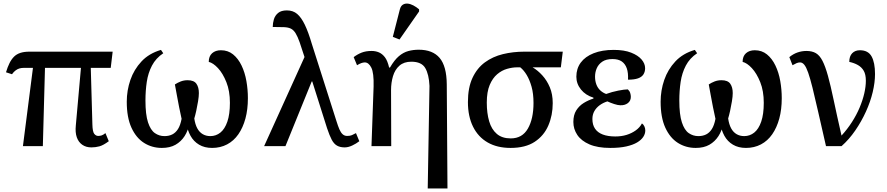

<svg xmlns="http://www.w3.org/2000/svg" viewBox="-20 -829 5032 1089"><path d="M48 -408 14 -419Q23 -449 34 -471Q45 -493 59.5 -507.5Q74 -522 95.5 -529Q117 -536 147 -536H619L608 -444H114Q102 -444 91 -441Q80 -438 69 -430Q58 -422 48 -408ZM110 0 171 -476H236L223 0ZM498 7Q468 7 446.5 -8Q425 -23 415.5 -50.5Q406 -78 410 -117L442 -476H494L504 -123Q505 -82 514.5 -70Q524 -58 537 -58Q547 -58 556.5 -61Q566 -64 578 -74L597 -28Q566 -5 544 1Q522 7 498 7Z M898 10Q842 10 797 -18.5Q752 -47 725.5 -105Q699 -163 699 -252Q699 -316 719.5 -375.5Q740 -435 782.5 -480.5Q825 -526 893 -546L906 -527Q864 -499 842 -457Q820 -415 812.5 -364.5Q805 -314 805 -259Q805 -179 819.5 -135Q834 -91 858.5 -74Q883 -57 913 -57Q938 -57 957 -66.5Q976 -76 989.5 -97Q1003 -118 1010 -155Q1003 -186 996 -221Q989 -256 983 -290Q977 -324 972 -350Q987 -360 1005 -367Q1023 -374 1044 -374Q1080 -374 1094 -354Q1108 -334 1108 -301Q1108 -283 1103.5 -255Q1099 -227 1093 -200Q1087 -173 1082 -157Q1087 -123 1099 -101Q1111 -79 1130 -68Q1149 -57 1173 -57Q1205 -57 1230 -77Q1255 -97 1269.5 -139Q1284 -181 1284 -246Q1284 -313 1264 -363Q1244 -413 1216.5 -442.5Q1189 -472 1164 -478Q1164 -510 1183 -527Q1202 -544 1233 -544Q1273 -544 1302 -520.5Q1331 -497 1350 -457.5Q1369 -418 1377.5 -369.5Q1386 -321 1386 -272Q1386 -208 1372 -156.5Q1358 -105 1332 -67.5Q1306 -30 1268 -10Q1230 10 1183 10Q1140 10 1109 -8.5Q1078 -27 1060.5 -59Q1043 -91 1037 -130L1054 -129Q1047 -88 1027 -57Q1007 -26 975.5 -8Q944 10 898 10Z M1935 7Q1909 7 1891.5 -3Q1874 -13 1861.5 -36.5Q1849 -60 1835 -102L1708 -503Q1691 -557 1679.5 -589.5Q1668 -622 1656.5 -640.5Q1645 -659 1630 -666.5Q1615 -674 1590.5 -675Q1566 -676 1527 -676Q1527 -698 1533.5 -719.5Q1540 -741 1557.5 -755.5Q1575 -770 1607 -770Q1642 -770 1665.5 -750Q1689 -730 1709 -688.5Q1729 -647 1749 -579L1888 -143Q1897 -114 1905 -95.5Q1913 -77 1923.5 -67.5Q1934 -58 1949 -58Q1966 -58 1976 -62.5Q1986 -67 1999 -74L2018 -28Q2000 -14 1977.5 -3.5Q1955 7 1935 7ZM1478 0 1716 -525 1756 -367H1748L1599 0Z M2406 240 2416 -342Q2413 -407 2392 -443Q2371 -479 2313 -479Q2271 -479 2245.5 -456.5Q2220 -434 2209 -397Q2198 -360 2198 -318L2199 0H2087L2099 -338Q2101 -416 2086 -445.5Q2071 -475 2049 -475Q2040 -475 2029 -471Q2018 -467 2005 -459L1986 -505Q2007 -521 2031 -530.5Q2055 -540 2088 -540Q2110 -540 2129 -532Q2148 -524 2163 -504.5Q2178 -485 2187 -446H2192Q2217 -489 2242.5 -510.5Q2268 -532 2296 -539.5Q2324 -547 2355 -547Q2434 -547 2473.5 -500.5Q2513 -454 2514 -351L2518 240ZM2246 -605 2208 -620 2248 -776Q2253 -795 2265 -802.5Q2277 -810 2292.5 -808.5Q2308 -807 2325 -798Q2342 -789 2357 -776V-764Z M2876 10Q2800 10 2746 -21Q2692 -52 2663 -110.5Q2634 -169 2634 -250Q2634 -332 2660 -387.5Q2686 -443 2730.5 -475.5Q2775 -508 2832.5 -522Q2890 -536 2954 -536H3172L3161 -447H3001Q3030 -430 3056 -401.5Q3082 -373 3098.5 -334Q3115 -295 3115 -244Q3115 -175 3090 -117Q3065 -59 3012.5 -24.5Q2960 10 2876 10ZM2877 -44Q2942 -44 2974 -99.5Q3006 -155 3006 -245Q3006 -298 2995 -337Q2984 -376 2967.5 -403.5Q2951 -431 2931 -447H2911Q2886 -447 2856 -438.5Q2826 -430 2800 -408Q2774 -386 2757.5 -347Q2741 -308 2741 -247Q2741 -187 2754.5 -141Q2768 -95 2798 -69.5Q2828 -44 2877 -44Z M3441 10Q3370 10 3323.5 -10Q3277 -30 3254.5 -63.5Q3232 -97 3232 -137Q3232 -177 3248.5 -203Q3265 -229 3291 -245Q3317 -261 3346 -270V-275Q3301 -289 3275 -321.5Q3249 -354 3249 -394Q3249 -440 3274 -474Q3299 -508 3347 -527Q3395 -546 3461 -546Q3520 -546 3559.5 -530.5Q3599 -515 3619 -491.5Q3639 -468 3639 -442Q3639 -422 3629.5 -407Q3620 -392 3598.5 -384.5Q3577 -377 3542 -377Q3544 -416 3535 -441.5Q3526 -467 3506.5 -480.5Q3487 -494 3454 -494Q3418 -494 3396.5 -479.5Q3375 -465 3365 -442.5Q3355 -420 3355 -394Q3355 -370 3362.5 -350Q3370 -330 3384.5 -316.5Q3399 -303 3418 -296Q3451 -308 3486.5 -315Q3522 -322 3541 -322Q3551 -313 3554.5 -301.5Q3558 -290 3558 -280Q3558 -257 3541 -244Q3524 -231 3498 -232Q3485 -232 3463.5 -239Q3442 -246 3425 -254Q3400 -246 3381 -232Q3362 -218 3351 -198.5Q3340 -179 3340 -154Q3340 -121 3355 -99Q3370 -77 3399 -66Q3428 -55 3470 -55Q3505 -55 3534 -64Q3563 -73 3586 -89.5Q3609 -106 3621 -129Q3629 -124 3634.5 -113Q3640 -102 3640 -89Q3640 -70 3628.5 -52.5Q3617 -35 3593.5 -21Q3570 -7 3532.5 1.5Q3495 10 3441 10Z M3926 10Q3870 10 3825 -18.5Q3780 -47 3753.5 -105Q3727 -163 3727 -252Q3727 -316 3747.5 -375.5Q3768 -435 3810.5 -480.5Q3853 -526 3921 -546L3934 -527Q3892 -499 3870 -457Q3848 -415 3840.5 -364.5Q3833 -314 3833 -259Q3833 -179 3847.5 -135Q3862 -91 3886.5 -74Q3911 -57 3941 -57Q3966 -57 3985 -66.5Q4004 -76 4017.5 -97Q4031 -118 4038 -155Q4031 -186 4024 -221Q4017 -256 4011 -290Q4005 -324 4000 -350Q4015 -360 4033 -367Q4051 -374 4072 -374Q4108 -374 4122 -354Q4136 -334 4136 -301Q4136 -283 4131.5 -255Q4127 -227 4121 -200Q4115 -173 4110 -157Q4115 -123 4127 -101Q4139 -79 4158 -68Q4177 -57 4201 -57Q4233 -57 4258 -77Q4283 -97 4297.5 -139Q4312 -181 4312 -246Q4312 -313 4292 -363Q4272 -413 4244.5 -442.5Q4217 -472 4192 -478Q4192 -510 4211 -527Q4230 -544 4261 -544Q4301 -544 4330 -520.5Q4359 -497 4378 -457.5Q4397 -418 4405.5 -369.5Q4414 -321 4414 -272Q4414 -208 4400 -156.5Q4386 -105 4360 -67.5Q4334 -30 4296 -10Q4258 10 4211 10Q4168 10 4137 -8.5Q4106 -27 4088.5 -59Q4071 -91 4065 -130L4082 -129Q4075 -88 4055 -57Q4035 -26 4003.5 -8Q3972 10 3926 10Z M4665 0Q4639 -113 4620.5 -195Q4602 -277 4588.5 -331Q4575 -385 4564 -416.5Q4553 -448 4542 -461.5Q4531 -475 4518 -475Q4508 -475 4498.5 -471Q4489 -467 4475 -459L4457 -505Q4479 -523 4503.5 -531.5Q4528 -540 4554 -540Q4586 -540 4607.5 -527.5Q4629 -515 4645 -484Q4661 -453 4676 -399Q4691 -345 4708.5 -261.5Q4726 -178 4753 -60Q4786 -96 4812 -136.5Q4838 -177 4855.5 -218.5Q4873 -260 4882 -299Q4891 -338 4891 -371Q4891 -407 4879 -427.5Q4867 -448 4846 -460Q4825 -472 4797 -478Q4797 -510 4813.5 -527Q4830 -544 4857 -544Q4904 -544 4923.5 -509Q4943 -474 4943 -409Q4943 -362 4930 -307Q4917 -252 4891.5 -196Q4866 -140 4831 -89Q4796 -38 4753 0Z"/></svg>

Font: ET Text
Style: Regular
Weight: 470
Designer: Monotype Design Team
Foundry: Monotype Imaging Inc.
Version: Version 2.009